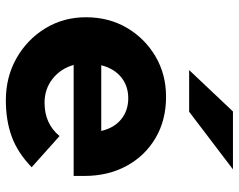

<svg xmlns="http://www.w3.org/2000/svg" viewBox="-98 -688 797 640"><g transform="rotate(90 300.0 -368.5)"><path d="M315 10Q237 10 174.5 -25.5Q112 -61 75 -121.5Q38 -182 38 -257Q38 -333 73 -393Q108 -453 168 -488.5Q228 -524 303 -524Q381 -524 440.5 -489Q500 -454 533.5 -392.5Q567 -331 567 -251V-216H197Q209 -173 243 -146Q277 -119 323 -119Q393 -119 434 -169L538 -76Q489 -29 435.5 -9.5Q382 10 315 10ZM198 -308H417Q407 -351 378 -374.5Q349 -398 308 -398Q267 -398 238 -374.5Q209 -351 198 -308ZM214 -601 352 -747H545L353 -601Z"/></g></svg>

Font: Red Hat Mono
Style: Bold
Weight: 700
Monospace: yes
Designer: Pentagram, MCKL
Foundry: Pentagram, MCKL
Version: Version 1.023; ttfautohint (v1.8.3)